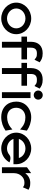

<svg xmlns="http://www.w3.org/2000/svg" viewBox="1148 -1832 695 3030"><g transform="rotate(90 1495.0 -316.5)"><path d="M21 -226C21 -95 135 11 271 11C407 11 519 -95 519 -226C519 -357 407 -462 271 -462C135 -462 21 -357 21 -226ZM113 -226C113 -307 184 -371 271 -371C358 -371 427 -307 427 -226C427 -145 357 -80 271 -80C184 -80 113 -145 113 -226Z M557 -308H639V0H732V-308H917V-396H732V-456C732 -520 759 -552 821 -552C879 -552 882 -543 912 -521L922 -514L963 -595C927 -621 897 -643 821 -643C706 -643 641 -577 639 -462V-396H557Z M972 -308H1054V0H1147V-308H1332V-396H1147V-456C1147 -520 1174 -552 1236 -552C1294 -552 1297 -543 1327 -521L1337 -514L1378 -595C1342 -621 1312 -643 1236 -643C1121 -643 1056 -577 1054 -462V-396H972Z M1408 -573C1408 -533 1441 -502 1480 -502C1519 -502 1552 -533 1552 -573C1552 -613 1519 -644 1480 -644C1441 -644 1408 -613 1408 -573ZM1434 0H1527V-451H1434Z M1583 -226C1583 -193 1589 -160 1600 -131C1632 -48 1711 11 1828 11C1911 11 1985 -18 2036 -54L2041 -57L2023 -165L1986 -134C1947 -104 1894 -82 1828 -82C1739 -82 1680 -137 1680 -226C1680 -246 1684 -265 1691 -283C1712 -332 1759 -370 1833 -370C1899 -370 1948 -349 1986 -317L2023 -286L2041 -394L2036 -397C1985 -433 1911 -462 1828 -462C1792 -462 1759 -455 1729 -443C1646 -410 1583 -337 1583 -226Z M2073 -226C2073 -95 2187 11 2323 11C2413 11 2492 -37 2536 -109L2542 -119L2532 -123C2531 -123 2465 -152 2423 -117C2396 -94 2361 -80 2323 -80C2252 -80 2192 -122 2172 -182H2571V-224C2571 -356 2459 -462 2323 -462C2187 -462 2073 -357 2073 -226ZM2172 -267C2191 -327 2251 -371 2323 -371C2395 -371 2455 -328 2473 -267Z M2619 0H2712V-190C2712 -241 2731 -281 2757 -309C2780 -334 2813 -355 2857 -355C2901 -355 2908 -350 2925 -338L2935 -331L2974 -420C2941 -435 2930 -447 2865 -447C2796 -447 2748 -413 2712 -369V-461L2619 -395Z"/></g></svg>

Font: Charger Sport
Style: Bd
Weight: 700
Designer: Jasper
Foundry: Cannot Into Space Fonts
Version: Version 1.1